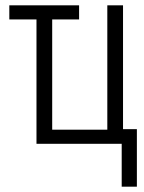

<svg xmlns="http://www.w3.org/2000/svg" viewBox="-20 -540 540 721"><path d="M437 161V0H117V-467H15V-520H277V-467H176V-53H383V-520H442V-55H494V161Z"/></svg>

Font: Iosevka Fixed SS04 Light
Style: Regular
Weight: 300
Monospace: yes
Designer: Belleve Invis
Foundry: Belleve Invis
Version: Version 32.5.0